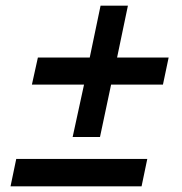

<svg xmlns="http://www.w3.org/2000/svg" viewBox="-20 -653 640 674"><path d="M235 -172 275 -356H92L113 -451H295L333 -633H429L391 -451H572L552 -356H370L331 -172ZM17 1 37 -95H497L477 1Z"/></svg>

Font: Red Hat Mono SemiBold
Style: Italic
Weight: 600
Italic angle: -12°
Monospace: yes
Designer: Pentagram, MCKL
Foundry: MCKL
Version: Version 1.030